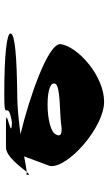

<svg xmlns="http://www.w3.org/2000/svg" viewBox="176 -928 508 900"><g transform="rotate(90 430.0 -478.0)"><path d="M137 -274C134 -256 234 -244 425 -244C567 -244 434 -260 553 -280C649 -278 466 -252 557 -252H671C714 -252 763 -322 786 -349C771 -348 744 -343 713 -337L758 -458C771 -540 578 -712 457 -712C336 -712 199 -590 187 -509C178 -450 442 -360 609 -320C546 -312 483 -305 435 -305C244 -303 140 -294 137 -274ZM373 -484C385 -507 508 -504 558 -510C605 -518 625 -510 609 -484C598 -462 537 -447 471 -447C400 -447 362 -462 373 -484ZM786 -349C795 -350 799 -349 799 -347C802 -365 797 -362 786 -349Z"/></g></svg>

Font: Ampere
Style: SCSuExtIta
Weight: 400
Version: Version 1